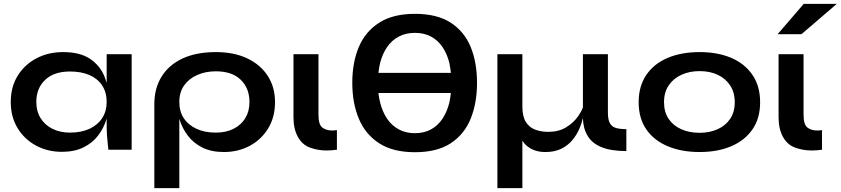

<svg xmlns="http://www.w3.org/2000/svg" viewBox="-20 -779 4374 999"><path d="M302 11Q228 11 167.5 -21.5Q107 -54 71.5 -112.5Q36 -171 36 -248Q36 -327 72 -385Q108 -443 169.5 -475.5Q231 -508 309 -508Q395 -508 447.5 -473.5Q500 -439 524 -380Q530 -364 535 -348V-497H665V0H544Q544 -3 541.5 -22.5Q539 -42 537 -70.5Q535 -99 535 -128V-162Q534 -160 534 -159Q520 -113 491 -74.5Q462 -36 415 -12.5Q368 11 302 11ZM344 -89Q403 -89 446 -109Q489 -129 512 -165Q535 -201 535 -248Q535 -299 511.5 -334.5Q488 -370 445.5 -388.5Q403 -407 344 -407Q261 -407 215 -363.5Q169 -320 169 -248Q169 -200 191 -164.5Q213 -129 252.5 -109Q292 -89 344 -89Z M1145 12Q1079 12 1032.5 -11.5Q986 -35 957 -73.5Q928 -112 914 -158L913 -161V200H783V-238Q783 -319 820.5 -380Q858 -441 929.5 -474.5Q1001 -508 1103 -508Q1198 -508 1267 -475Q1336 -442 1373.5 -383.5Q1411 -325 1411 -248Q1411 -169 1375 -110.5Q1339 -52 1279 -20Q1219 12 1145 12ZM1103 -89Q1156 -89 1195.5 -109Q1235 -129 1256.5 -164.5Q1278 -200 1278 -248Q1278 -320 1232.5 -364Q1187 -408 1103 -408Q1050 -408 1006.5 -389Q963 -370 938 -334.5Q913 -299 913 -248Q913 -200 936 -164.5Q959 -129 1002 -109Q1045 -89 1103 -89Z M1733 0Q1704 4 1679 4Q1634 4 1593 -11Q1552 -26 1529.5 -67.5Q1507 -109 1507 -169V-497H1637V-182Q1637 -131 1657 -115.5Q1677 -100 1708 -100Q1719 -100 1733 -102Z M2139 13Q2025 13 1953 -33.5Q1881 -80 1847 -161.5Q1813 -243 1813 -348Q1813 -454 1847 -534.5Q1881 -615 1953 -661Q2025 -707 2139 -707Q2254 -707 2325 -661Q2396 -615 2429 -534.5Q2462 -454 2462 -348Q2462 -243 2429 -161.5Q2396 -80 2325 -33.5Q2254 13 2139 13ZM2326 -400Q2323 -427 2318 -452Q2306 -499 2282.5 -534Q2259 -569 2223 -588.5Q2187 -608 2139 -608Q2091 -608 2054.5 -588.5Q2018 -569 1994 -534Q1970 -499 1958 -452Q1952 -427 1949 -400ZM2139 -86Q2187 -86 2223 -106Q2259 -126 2282.5 -161.5Q2306 -197 2318 -245Q2323 -269 2326 -295H1949Q1952 -269 1958 -245Q1970 -197 1994 -161.5Q2018 -126 2054.5 -106Q2091 -86 2139 -86Z M3239 7Q3158 7 3108 -14Q3058 -35 3036 -75Q3014 -112 3013 -165Q3007 -138 2994 -108Q2981 -78 2958.5 -50.5Q2936 -23 2901.5 -5.5Q2867 12 2818 12Q2766 12 2732 -12Q2712 -25 2698 -47V200H2568V-497H2698V-224Q2698 -173 2716 -144.5Q2734 -116 2764.5 -104.5Q2795 -93 2833 -93Q2887 -93 2925.5 -116.5Q2964 -140 2988 -174Q3004 -197 3013 -220V-497H3143V-194Q3143 -156 3153.5 -137.5Q3164 -119 3185.5 -113Q3207 -107 3239 -107Z M3620 12Q3526 12 3454.5 -18Q3383 -48 3343 -105.5Q3303 -163 3303 -247Q3303 -331 3343 -389.5Q3383 -448 3454.5 -478Q3526 -508 3620 -508Q3714 -508 3784.5 -478Q3855 -448 3895 -389.5Q3935 -331 3935 -247Q3935 -163 3895 -105.5Q3855 -48 3784.5 -18Q3714 12 3620 12ZM3620 -88Q3672 -88 3713.5 -106.5Q3755 -125 3779 -160.5Q3803 -196 3803 -247Q3803 -298 3779 -334.5Q3755 -371 3714 -390Q3673 -409 3620 -409Q3568 -409 3526 -390Q3484 -371 3459.5 -335Q3435 -299 3435 -247Q3435 -196 3459 -160.5Q3483 -125 3525 -106.5Q3567 -88 3620 -88Z M4257 0Q4228 4 4203 4Q4158 4 4117 -11Q4076 -26 4053.5 -67.5Q4031 -109 4031 -169V-497H4161V-182Q4161 -131 4181 -115.5Q4201 -100 4232 -100Q4243 -100 4257 -102ZM4026 -601 4162 -759H4334L4150 -601Z"/></svg>

Font: Syne Modified
Style: Bold
Weight: 700
Designer: Lucas Descroix
Foundry: Bonjour Monde
Version: Version 2.200